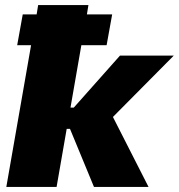

<svg xmlns="http://www.w3.org/2000/svg" viewBox="-20 -740 708 760"><path d="M204 0 244 -230H257L352 0H568L427 -277L668 -520H455L272 -314H259L302 -561H402L424 -683H324L330 -720H131L125 -683H70L48 -561H103L5 0Z"/></svg>

Font: Fixel Display 20240404 Black
Style: Italic
Weight: 900
Italic angle: -10°
Designer: AlfaBravo + MacPaw
Foundry: Kyrylo Tkachov, Marchela Mozhyna, Serhii Makarenko, Maria Weinstein, Zakhar Kryvoshyya
Version: Version 1.211;Glyphs 3.2 (3225)